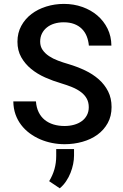

<svg xmlns="http://www.w3.org/2000/svg" viewBox="-20 -741 640 999"><path d="M441.9 -183.1Q441.9 -208.5 431.4 -227.8Q420.9 -247.1 401.6 -261.7Q382.3 -276.4 355.7 -287.4Q329.1 -298.3 297.9 -307.6Q255.9 -319.8 215.1 -337.9Q174.3 -356 142.3 -382.1Q110.4 -408.2 90.6 -443.1Q70.8 -478 70.8 -523.9Q70.8 -569.8 90.6 -606.2Q110.4 -642.6 143.6 -668Q176.8 -693.4 220.7 -707Q264.6 -720.7 312.5 -720.7Q363.8 -720.7 408.4 -704.8Q453.1 -689 486.6 -660.4Q520 -631.8 539.6 -592Q559.1 -552.2 559.6 -503.9H442.4Q439.9 -530.8 430.9 -553Q421.9 -575.2 405.5 -591.3Q389.2 -607.4 365.7 -616.2Q342.3 -625 311.5 -625Q285.2 -625 262.7 -618.2Q240.2 -611.3 223.9 -598.1Q207.5 -585 198.2 -566.4Q189 -547.9 189 -524.4Q189 -499.5 201.7 -481.2Q214.4 -462.9 234.9 -449.2Q255.4 -435.5 282 -425.5Q308.6 -415.5 337.4 -407.2Q381.8 -394 422.4 -374.8Q462.9 -355.5 493.7 -328.4Q524.4 -301.3 542.5 -265.6Q560.5 -230 560.5 -184.1Q560.5 -136.7 540.5 -100.6Q520.5 -64.5 486.8 -40Q453.1 -15.6 408.7 -3.2Q364.3 9.3 315.9 9.3Q283.2 9.3 251 2.9Q218.8 -3.4 189.2 -16.1Q159.7 -28.8 134.3 -47.6Q108.9 -66.4 90.1 -91.1Q71.3 -115.7 60.5 -146.2Q49.8 -176.8 49.3 -213.4H167Q169.4 -181.2 181.2 -157.2Q192.9 -133.3 212.4 -117.4Q231.9 -101.6 258.1 -93.5Q284.2 -85.4 315.9 -85.4Q342.3 -85.4 365.2 -91.8Q388.2 -98.1 405.3 -110.6Q422.4 -123 432.1 -141.4Q441.9 -159.7 441.9 -183.1ZM365.2 68.4Q365.2 89.4 360.6 112.5Q356 135.7 346.9 158.4Q337.9 181.2 324 201.9Q310.1 222.7 291 238.8L235.8 201.7Q254.4 170.9 263.4 138.9Q272.5 106.9 272.5 69.8V34.7H365.2Z"/></svg>

Font: Roboto Mono
Style: Regular
Weight: 500
Designer: Google
Version: Version 2.000986; 2015; ttfautohint (v1.3)